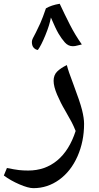

<svg xmlns="http://www.w3.org/2000/svg" viewBox="-60 -730 518 1000"><path d="M113.8 250Q87.4 250 41.3 230.2Q-4.9 210.4 -40 184.1L-23.9 145Q17.1 153.3 39.1 155.8Q61 158.2 86.9 158.2Q174.8 158.2 238 105.7Q301.3 53.2 334 -47.9Q323.2 -74.7 313 -94.2Q302.7 -113.8 278.3 -156.2Q256.3 -192.9 237.8 -236.1Q219.2 -279.3 219.2 -309.1Q219.2 -338.9 237.5 -357.2Q255.9 -375.5 288.1 -391.1Q295.9 -359.4 321.3 -293.5Q356.9 -199.2 367.4 -156.7Q377.9 -114.3 377.9 -85Q377.9 6.8 343.5 84.5Q309.1 162.1 248.3 206.1Q187.5 250 113.8 250ZM205.1 -638.7Q198.7 -601.1 176.5 -546.9Q154.3 -492.7 137.2 -469.7Q125 -471.2 115.5 -481.4Q106 -491.7 106 -511.7Q106 -520.5 111.3 -531Q116.7 -541.5 126.5 -560.1Q136.2 -578.6 149.7 -608.6Q163.1 -638.7 179.2 -686.5Q207 -703.1 251 -710.4Q276.9 -654.8 304 -601.6Q331.1 -548.3 366.2 -498.5L344.2 -493.2Q331.1 -489.3 319.3 -489.3Q295.4 -489.3 277.8 -509Q260.3 -528.8 244.9 -554.9Q229.5 -581.1 205.1 -638.7Z"/></svg>

Font: Droid Arabic Naskh Colored
Style: Regular
Weight: 400
Designer: Pascal Zoghbi
Foundry: Ascender Corporation
Version: Version 1.00